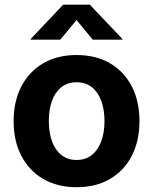

<svg xmlns="http://www.w3.org/2000/svg" viewBox="-20 -781 648 812"><path d="M303.7 10.7Q222.7 10.7 162.8 -24.2Q103 -59.1 70.3 -122.1Q37.6 -185.1 37.6 -268.6Q37.6 -352.5 70.3 -415.5Q103 -478.5 162.8 -513.4Q222.7 -548.3 303.7 -548.3Q385.7 -548.3 445.3 -513.4Q504.9 -478.5 537.4 -415.5Q569.8 -352.5 569.8 -268.6Q569.8 -185.1 537.4 -122.1Q504.9 -59.1 445.3 -24.2Q385.7 10.7 303.7 10.7ZM303.7 -104.5Q342.3 -104.5 368.7 -125.7Q395 -147 408.4 -184.1Q421.9 -221.2 421.9 -269Q421.9 -316.9 408.4 -354Q395 -391.1 368.7 -412.1Q342.3 -433.1 303.7 -433.1Q265.6 -433.1 239.3 -412.1Q212.9 -391.1 199.7 -354.2Q186.5 -317.4 186.5 -269Q186.5 -221.2 199.7 -184.1Q212.9 -147 239.3 -125.7Q265.6 -104.5 303.7 -104.5ZM234.9 -613.3H109.9V-616.2L247.1 -761.2H359.9L497.6 -616.2V-613.3H372.1L303.7 -696.3Z"/></svg>

Font: Inter 17pt
Style: Bold
Weight: 700
Version: Version 4.001;git-66647c0bb